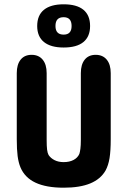

<svg xmlns="http://www.w3.org/2000/svg" viewBox="-20 -862 593 893"><path d="M495 -215V-522Q495 -562 476.5 -584.5Q458 -607 425 -607Q392 -607 374 -584.5Q356 -562 356 -522V-211Q356 -186 354 -170.5Q352 -155 349 -146Q341 -128 322 -118Q303 -108 276 -108Q252 -108 234 -117Q216 -126 206 -141Q201 -150 199 -166Q197 -182 197 -211V-522Q197 -562 178.5 -584.5Q160 -607 127 -607Q94 -607 76 -584.5Q58 -562 58 -522V-215Q58 -166 62 -136Q66 -106 75 -84Q95 -36 145 -12.5Q195 11 276 11Q352 11 400 -9Q448 -29 471 -69Q484 -93 489.5 -126.5Q495 -160 495 -215ZM276 -842Q216 -842 184.5 -816.5Q153 -791 153 -741Q153 -692 184.5 -666.5Q216 -641 276 -641Q337 -641 368 -666.5Q399 -692 399 -741Q399 -791 368 -816.5Q337 -842 276 -842ZM276 -782Q313 -782 313 -741Q313 -701 276 -701Q257 -701 247.5 -711Q238 -721 238 -741Q238 -762 247.5 -772Q257 -782 276 -782Z"/></svg>

Font: Beiruti ExtraBold
Style: Regular
Weight: 800
Designer: Arlette Boutros
Foundry: Boutros
Version: Version 1.41